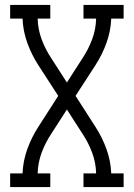

<svg xmlns="http://www.w3.org/2000/svg" viewBox="-20 -755 540 775"><path d="M21 0V-55H71Q73 -106 90.5 -154Q108 -202 136 -245L215 -368L136 -490Q108 -533 90.5 -581Q73 -629 71 -680H21V-735H183V-680H132Q133 -637 148 -596.5Q163 -556 187 -520L250 -422L313 -520Q337 -556 352 -596.5Q367 -637 368 -680H317V-735H479V-680H429Q427 -629 409.5 -581Q392 -533 364 -490L285 -368L364 -245Q392 -202 409.5 -154Q427 -106 429 -55H479V0H317V-55H368Q367 -98 352 -138.5Q337 -179 313 -215L250 -313L187 -215Q163 -179 148 -138.5Q133 -98 132 -55H183V0Z"/></svg>

Font: Iosevka Curly Slab Light
Style: Regular
Weight: 300
Monospace: yes
Designer: Belleve Invis
Foundry: Belleve Invis
Version: Version 22.1.2; ttfautohint (v1.8.4)